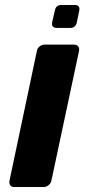

<svg xmlns="http://www.w3.org/2000/svg" viewBox="-20 -750 339 770"><path d="M37 0Q26 0 21 -7.5Q16 -15 18 -25L128 -546Q130 -557 139 -564Q148 -571 159 -571H277Q288 -571 293.5 -564Q299 -557 297 -546L186 -25Q184 -15 175 -7.5Q166 0 155 0ZM207 -638Q197 -638 192 -644Q187 -650 189 -660L200 -708Q204 -730 226 -730H281Q291 -730 295.5 -724Q300 -718 298 -708L288 -660Q283 -638 262 -638Z"/></svg>

Font: Rubik
Style: Bold Italic
Weight: 700
Italic angle: -12°
Designer: Hubert and Fischer
Foundry: Hubert and Fischer
Version: Version 2.300;gftools[0.9.30]